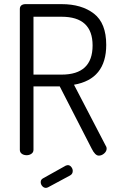

<svg xmlns="http://www.w3.org/2000/svg" viewBox="-20 -751 569 929"><path d="M319 98 213 155Q207 158 202 158Q192 158 184.5 149.5Q177 141 177 130Q177 118 188 112L299 50Q305 48 308 48Q318 48 325 57Q332 66 332 76Q332 91 319 98ZM76 -26V-707Q76 -729 101 -731H278Q375 -731 434.5 -685Q494 -639 494 -534Q494 -368 338 -341L492 -45Q496 -40 496 -32Q496 -19 484 -8.5Q472 2 458 2Q440 2 423 -33L269 -333H142V-26Q142 -14 132 -7Q122 0 109 0Q95 0 85.5 -7Q76 -14 76 -26ZM278 -670H142V-390H278Q428 -390 428 -531Q428 -670 278 -670Z"/></svg>

Font: Dosis
Style: Regular
Weight: 400
Designer: Edgar Tolentino, Pablo Impallari, Igino Marini
Foundry: Edgar Tolentino, Pablo Impallari, Igino Marini
Version: Version 1.007